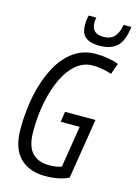

<svg xmlns="http://www.w3.org/2000/svg" viewBox="-135 -974 745 1054"><g transform="rotate(15 238.0 -446.5)"><path d="M230 10Q138 10 85.5 -43Q33 -96 33 -206Q33 -309 52.5 -400.5Q72 -492 109 -561.5Q146 -631 200.5 -670.5Q255 -710 326 -710Q400 -710 457 -688L435 -626Q408 -634 382 -639Q356 -644 326 -644Q276 -644 235 -610.5Q194 -577 165 -517.5Q136 -458 120 -379.5Q104 -301 104 -211Q104 -126 139 -89.5Q174 -53 235 -53Q278 -53 306 -64L344 -300H236L245 -359H418L363 -17Q339 -4 304 3Q269 10 230 10ZM332 -758Q281 -758 254 -779Q227 -800 227 -850Q227 -878 233 -903H277Q275 -895 274.5 -887.5Q274 -880 274 -871Q275 -811 341 -811Q382 -811 403.5 -835Q425 -859 432 -903H476Q466 -822 431.5 -790Q397 -758 332 -758Z"/></g></svg>

Font: Georama SemiCondensed
Style: Italic
Weight: 400
Width: 4
Italic angle: -9°
Designer: Jean-Baptiste Levee
Foundry: Production Type
Version: Version 1.000